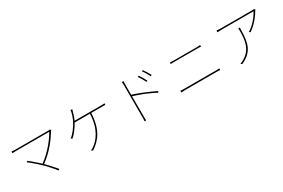

<svg xmlns="http://www.w3.org/2000/svg" viewBox="110 -1990 4781 3241"><g transform="rotate(-30 2500.0 -370.0)"><path d="M681 1C658 -27 625 -65 588 -104L581 -112L574 -120C566 -128 559 -136 552 -144L544 -151C533 -163 522 -174 512 -185C508 -189 505 -194 501 -198C693 -338 809 -507 880 -621C884 -626 888 -632 894 -638L871 -654C865 -651 855 -651 842 -651H211C176 -651 157 -652 129 -655V-624C147 -625 173 -626 211 -626H847C795 -528 662 -347 481 -216C465 -231 448 -247 430 -262L421 -270C364 -321 305 -369 281 -386L261 -370C287 -352 336 -312 384 -269L393 -262C430 -229 466 -195 492 -170C505 -156 519 -142 533 -127L540 -119C587 -68 633 -15 658 19L681 1Z M1621 -547H1825C1847 -547 1873 -547 1895 -546V-576C1871 -573 1844 -573 1821 -573H1311C1337 -626 1346 -667 1358 -704C1361 -713 1363 -720 1365 -728L1368 -737C1370 -744 1372 -752 1375 -760L1343 -766C1341 -745 1337 -731 1334 -713C1324 -674 1307 -621 1279 -567C1248 -508 1175 -396 1103 -346L1130 -330C1186 -374 1257 -471 1297 -547H1595C1584 -244 1454 -103 1364 -37C1343 -21 1321 -8 1300 -1L1330 19C1492 -85 1607 -238 1621 -547Z M2358 -446C2408 -432 2473 -409 2540 -383L2550 -379C2562 -374 2574 -369 2586 -365L2596 -360C2661 -333 2724 -304 2773 -276L2784 -302C2732 -328 2670 -356 2606 -383L2596 -387C2590 -390 2583 -393 2577 -395L2567 -399C2564 -401 2561 -402 2557 -403L2548 -407C2541 -410 2535 -413 2528 -415L2519 -419C2512 -422 2506 -424 2499 -426L2490 -430C2443 -448 2398 -464 2358 -476V-660C2358 -680 2358 -716 2361 -740H2328C2332 -713 2333 -678 2333 -657V-63C2333 -30 2333 2 2330 26H2360C2359 5 2359 -23 2359 -52V-77V-79V-102V-106V-116V-120V-128C2359 -190 2358 -292 2358 -397V-411C2358 -422 2358 -434 2358 -446ZM2825 -593C2800 -641 2758 -708 2735 -738L2713 -727C2743 -688 2781 -623 2802 -581L2825 -593ZM2714 -546C2690 -595 2650 -660 2628 -691L2605 -680C2634 -641 2671 -577 2691 -535L2714 -546Z M3786 -620C3761 -618 3739 -617 3710 -617H3271C3240 -617 3223 -619 3196 -620V-591C3223 -592 3240 -593 3271 -593H3715C3741 -593 3763 -592 3786 -591V-620ZM3868 -118C3844 -115 3827 -115 3801 -115H3189C3156 -115 3139 -116 3110 -118V-86C3139 -87 3156 -89 3189 -89H3806C3828 -88 3846 -88 3868 -86V-118Z M4880 -656C4885 -664 4889 -668 4894 -674L4877 -692C4867 -690 4854 -689 4844 -689H4246C4213 -689 4178 -691 4147 -695V-661C4177 -663 4210 -664 4241 -664H4850C4814 -587 4712 -457 4608 -400L4632 -382C4761 -470 4850 -598 4880 -656ZM4513 -535V-536ZM4513 -542H4484C4485 -524 4486 -510 4486 -495V-486C4485 -318 4467 -139 4285 -38C4266 -27 4238 -13 4216 -6L4241 14C4465 -87 4508 -230 4512 -491L4513 -527V-497C4513 -508 4513 -519 4513 -529V-536C4513 -538 4513 -540 4513 -542Z"/></g></svg>

Font: Glow Sans SC Normal Thin
Style: Regular
Weight: 100
Designer: Ryoko NISHIZUKA (kana, bopomofo & ideographs); Paul D. Hunt (Latin, Greek & Cyrillic); Sandoll Communications, Soo-young
Version: Version 0.93